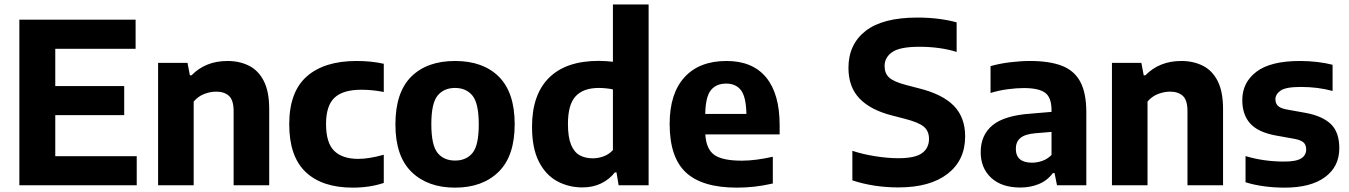

<svg xmlns="http://www.w3.org/2000/svg" viewBox="-20 -828 6030 858"><path d="M66.5 0V-740H586V-610H227V-443.5H535V-313.5H227V-130H591V0Z M686.5 0V-547H818L828.5 -491.5H836Q898.5 -555.5 996.5 -555.5Q1050.5 -555.5 1092.8 -534.2Q1135 -513 1159 -465.8Q1183 -418.5 1183 -341V0H1024V-331Q1024 -380.5 1003.2 -399.5Q982.5 -418.5 946.5 -418.5Q919.5 -418.5 892 -407.8Q864.5 -397 845.5 -374V0Z M1556.5 10.5Q1419.5 10.5 1346 -59.2Q1272.5 -129 1272.5 -272.5Q1272.5 -417.5 1351 -486.5Q1429.5 -555.5 1573 -555.5Q1640 -555.5 1695 -543V-417Q1669 -422 1644.5 -424.5Q1620 -427 1595 -427Q1513 -427 1475 -391.5Q1437 -356 1437 -274Q1437 -189.5 1473.5 -153.8Q1510 -118 1581.5 -118Q1628.5 -118 1695 -136.5V-10.5Q1632 10.5 1556.5 10.5Z M2013.5 10.5Q1891 10.5 1819 -59.8Q1747 -130 1747 -272Q1747 -415 1817.5 -485.2Q1888 -555.5 2013.5 -555.5Q2139 -555.5 2209.5 -485Q2280 -414.5 2280 -273Q2280 -130.5 2208 -60Q2136 10.5 2013.5 10.5ZM2013.5 -110.5Q2064 -110.5 2091.8 -144.8Q2119.5 -179 2119.5 -271.5Q2119.5 -366 2091.5 -400.5Q2063.5 -435 2013.5 -435Q1963.5 -435 1935.5 -400.8Q1907.5 -366.5 1907.5 -273.5Q1907.5 -179.5 1935.2 -145Q1963 -110.5 2013.5 -110.5Z M2582 9.5Q2521.5 9.5 2470.2 -18Q2419 -45.5 2388.2 -105.5Q2357.5 -165.5 2357.5 -262Q2357.5 -405 2433.5 -480.5Q2509.5 -556 2656 -556Q2672.5 -556 2688.8 -554.8Q2705 -553.5 2719 -552V-808H2878.5V0H2744.5L2735 -57.5H2727.5Q2704 -27 2667.2 -8.8Q2630.5 9.5 2582 9.5ZM2629 -120.5Q2653.5 -120.5 2677.8 -129.5Q2702 -138.5 2719 -157.5V-428.5Q2706 -431.5 2689 -433.2Q2672 -435 2655.5 -435Q2587 -435 2552.5 -398Q2518 -361 2518 -274.5Q2518 -215 2532 -181.2Q2546 -147.5 2570.8 -134Q2595.5 -120.5 2629 -120.5Z M3273 10.5Q3118.5 10.5 3045.5 -57Q2972.5 -124.5 2972.5 -274Q2972.5 -410 3038.8 -482.8Q3105 -555.5 3226.5 -555.5Q3343 -555.5 3403.5 -482.2Q3464 -409 3464 -269V-227.5H3132Q3135.5 -162.5 3171.5 -136.2Q3207.5 -110 3295.5 -110Q3327.5 -110 3362.8 -114.8Q3398 -119.5 3433.5 -127.5V-8Q3389.5 2 3350.5 6.2Q3311.5 10.5 3273 10.5ZM3225 -454.5Q3180.5 -454.5 3156.8 -425Q3133 -395.5 3131.5 -319H3315.5Q3314 -395 3291.2 -424.8Q3268.5 -454.5 3225 -454.5Z M3995.5 9.5Q3884 9.5 3789 -22V-154Q3836 -138.5 3891.5 -129.8Q3947 -121 3995 -121Q4069.5 -121 4100.5 -143.8Q4131.5 -166.5 4131.5 -207.5Q4131.5 -242 4108.8 -261.5Q4086 -281 4024 -297L3968 -311.5Q3870.5 -336 3821 -387.8Q3771.5 -439.5 3771.5 -524.5Q3771.5 -630 3848.2 -689.8Q3925 -749.5 4079.5 -749.5Q4129.5 -749.5 4174.8 -743.8Q4220 -738 4255 -728V-596Q4180.5 -619 4088.5 -619Q4001.5 -619 3967.2 -595.2Q3933 -571.5 3933 -533Q3933 -500.5 3953 -481.8Q3973 -463 4028 -448.5L4083.5 -434Q4191.5 -407.5 4242.2 -355.5Q4293 -303.5 4293 -218.5Q4293 -112 4214.5 -51.2Q4136 9.5 3995.5 9.5Z M4540 10Q4456 10 4409.2 -33.5Q4362.5 -77 4362.5 -148Q4362.5 -225 4416 -268.8Q4469.5 -312.5 4590 -320.5L4679 -328V-335.5Q4679 -392 4650.8 -413.2Q4622.5 -434.5 4554.5 -434.5Q4523 -434.5 4483 -429.2Q4443 -424 4406.5 -412.5V-532.5Q4446.5 -544 4494.2 -549.8Q4542 -555.5 4583 -555.5Q4670 -555.5 4725.5 -534Q4781 -512.5 4807.8 -462.2Q4834.5 -412 4834.5 -325.5V0H4703.5L4692.5 -54.5H4685Q4660 -21 4622.2 -5.5Q4584.5 10 4540 10ZM4519.5 -163.5Q4519.5 -101 4592 -101Q4614 -101 4637 -108.8Q4660 -116.5 4679 -135.5V-238.5L4606 -232.5Q4560 -228.5 4539.8 -211.2Q4519.5 -194 4519.5 -163.5Z M4949 0V-547H5080.5L5091 -491.5H5098.5Q5161 -555.5 5259 -555.5Q5313 -555.5 5355.2 -534.2Q5397.5 -513 5421.5 -465.8Q5445.5 -418.5 5445.5 -341V0H5286.5V-331Q5286.5 -380.5 5265.8 -399.5Q5245 -418.5 5209 -418.5Q5182 -418.5 5154.5 -407.8Q5127 -397 5108 -374V0Z M5720.5 10.5Q5673.5 10.5 5629 4.5Q5584.5 -1.5 5546 -13.5V-130.5Q5627.5 -106 5718.5 -106Q5772.5 -106 5794.8 -120.2Q5817 -134.5 5817 -160Q5817 -180 5805.8 -190.8Q5794.5 -201.5 5767.5 -207L5678.5 -223Q5601.5 -237.5 5566.5 -276.5Q5531.5 -315.5 5531.5 -381Q5531.5 -459.5 5594.8 -507.5Q5658 -555.5 5789 -555.5Q5829 -555.5 5866.8 -551Q5904.5 -546.5 5935 -538.5V-421.5Q5869 -439.5 5793.5 -439.5Q5725.5 -439.5 5702.5 -423Q5679.5 -406.5 5679.5 -384.5Q5679.5 -366.5 5690.2 -355.5Q5701 -344.5 5728.5 -339L5817.5 -323Q5890.5 -309 5927.8 -273Q5965 -237 5965 -165.5Q5965 -83.5 5901.2 -36.5Q5837.5 10.5 5720.5 10.5Z"/></svg>

Font: Encode Sans
Style: Bold
Weight: 700
Designer: Multiple Designers
Foundry: Impallari Type
Version: Version 3.002; ttfautohint (v1.8.3) -l 8 -r 50 -G 200 -x 14 